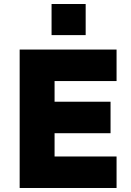

<svg xmlns="http://www.w3.org/2000/svg" viewBox="-20 -937 651 957"><path d="M78 0V-690H561V-533H252V-430H531V-273H252V-157H561V0ZM237 -762V-917H407V-762Z"/></svg>

Font: Oxanium ExtraLight ExtraBold
Style: Regular
Weight: 800
Version: Version 2.000